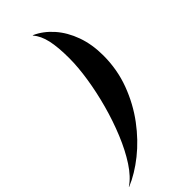

<svg xmlns="http://www.w3.org/2000/svg" viewBox="-381 -846 1062 1062"><g transform="rotate(-45 150.0 -315.0)"><path d="M139.5 -798.5 140.5 -800Q197 -775 241.8 -724.2Q286.5 -673.5 312 -602.5Q337.5 -531.5 337.5 -445Q337.5 -335 300.8 -236.8Q264 -138.5 203.5 -57.5Q143 23.5 70 81.8Q-3 140 -75.5 170L-76.5 168.5Q-30 137.5 10.8 75Q51.5 12.5 85 -68.8Q118.5 -150 142.8 -238.8Q167 -327.5 180.2 -412.8Q193.5 -498 193.5 -567Q193.5 -654 181.2 -709Q169 -764 139.5 -798.5Z"/></g></svg>

Font: Bodoni* 96
Style: Bold Italic
Weight: 700
Italic angle: -13°
Version: Version 2.2